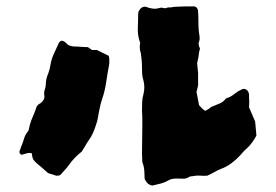

<svg xmlns="http://www.w3.org/2000/svg" viewBox="-20 -593 861 599"><path d="M780 -170Q774 -159 766.5 -148.5Q759 -138 750 -130Q744 -125 739 -119.5Q734 -114 729 -108Q716 -94 701 -83Q686 -72 669 -66Q659 -62 648.5 -56Q638 -50 627 -45Q617 -44 606 -45Q595 -46 584 -44Q581 -43 577.5 -43Q574 -43 570 -41Q561 -35 551 -35.5Q541 -36 531 -36Q525 -36 518.5 -35Q512 -34 507 -31Q495 -24 482 -20.5Q469 -17 455 -14Q440 -17 434 -30Q431 -33 431 -38Q431 -50 430 -62.5Q429 -75 424 -87Q424 -95 423.5 -101.5Q423 -108 423 -114Q423 -134 423.5 -155Q424 -176 424 -197Q424 -209 424 -221.5Q424 -234 423 -247Q423 -261 423.5 -274.5Q424 -288 428 -301Q433 -323 427 -344Q424 -353 423.5 -362.5Q423 -372 423 -382Q423 -394 422 -405.5Q421 -417 419 -429Q417 -434 416.5 -438.5Q416 -443 416 -447Q416 -452 417 -456Q418 -460 416 -463Q409 -484 410 -505.5Q411 -527 411 -549Q411 -551 411.5 -552.5Q412 -554 412 -557Q414 -559 415 -561Q416 -563 417 -565Q428 -576 440 -570Q449 -567 458 -566Q467 -565 477 -568Q483 -570 490 -568Q497 -566 504 -570Q510 -569 516.5 -570.5Q523 -572 530 -572Q537 -572 544 -572.5Q551 -573 558 -573H585Q590 -573 594 -568.5Q598 -564 598 -557Q599 -542 599 -527Q599 -512 600 -498Q601 -488 602.5 -479Q604 -470 600 -460Q599 -458 600 -454.5Q601 -451 601 -448Q605 -442 603 -437Q601 -432 600.5 -426Q600 -420 599 -414Q598 -410 597 -405Q596 -400 595 -396L598 -365V-337Q599 -330 597 -322Q595 -314 593 -306Q595 -296 597 -286Q599 -276 601 -265Q604 -261 611 -254Q613 -253 615 -251Q617 -249 620 -247Q622 -248 624.5 -249.5Q627 -251 629 -252Q633 -254 636 -257Q639 -260 643 -261Q655 -266 666 -270.5Q677 -275 685 -286Q699 -290 710 -299Q721 -308 734 -314Q742 -318 749 -313Q756 -308 757 -298V-286Q758 -279 757.5 -272.5Q757 -266 757 -258L776 -214Q777 -203 778 -192Q779 -181 780 -170ZM321 -408Q321 -403 321 -398.5Q321 -394 320 -389Q315 -362 311 -335Q307 -308 298 -282Q294 -270 291 -255Q288 -242 286 -228.5Q284 -215 279 -202Q275 -189 269.5 -177Q264 -165 256 -154Q251 -147 246 -138Q241 -129 235 -120Q213 -103 197 -81Q190 -71 182.5 -63Q175 -55 168 -47Q158 -43 152 -46L130 -53Q121 -61 112 -69Q103 -77 93 -85Q86 -92 83.5 -96Q81 -100 79 -115Q71 -117 63 -114.5Q55 -112 47 -110Q39 -114 41 -122Q43 -125 43.5 -128Q44 -131 45 -133Q51 -146 54.5 -159Q58 -172 67 -183Q69 -185 69 -186.5Q69 -188 70 -190Q74 -210 81.5 -227Q89 -244 95 -262Q98 -265 100 -267Q102 -269 105 -270Q112 -275 116 -281.5Q120 -288 118 -297Q117 -306 120 -314.5Q123 -323 123 -331Q123 -347 131 -365Q133 -371 134.5 -376.5Q136 -382 137 -388Q140 -408 148 -425Q156 -442 164 -460Q171 -470 181 -463Q183 -462 186 -459Q191 -453 196.5 -451Q202 -449 209 -448Q220 -448 231.5 -447Q243 -446 254 -446Q259 -443 261.5 -441Q264 -439 267 -437H282Q290 -433 299.5 -428.5Q309 -424 319 -419Q320 -416 320.5 -413.5Q321 -411 321 -408Z"/></svg>

Font: Daruma Drop One
Style: Regular
Weight: 400
Designer: Maniackers Design
Version: Version 1.000